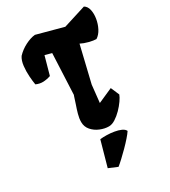

<svg xmlns="http://www.w3.org/2000/svg" viewBox="-242 -874 1123 1265"><g transform="rotate(-30 319.5 -241.5)"><path d="M571.3 -529.3Q550.8 -529.3 517.1 -537.8Q483.4 -546.4 459.5 -559.1L394 -285.2L379.9 -153.3L491.2 -202.6L519 -138.2Q513.2 -121.1 495.8 -96.2Q478.5 -71.3 454.6 -46.9Q430.7 -22.5 404.8 -6.1Q378.9 10.3 355.5 10.3Q323.2 10.3 289.6 -3.7Q255.9 -17.6 233.2 -43.7Q210.4 -69.8 210.4 -106Q210.4 -132.8 219 -163.6Q227.5 -194.3 238.5 -225.3Q249.5 -256.3 257.3 -283.2H258.3L272.5 -595.2L221.7 -608.9L183.6 -471.7Q154.3 -461.9 127.2 -460.9Q100.1 -460 73.2 -472.2Q68.8 -497.1 65.9 -536.4Q63 -575.7 67.4 -615.2Q71.8 -654.8 88.9 -680.2Q118.7 -711.9 158.9 -732.4Q199.2 -752.9 233.4 -756.3L434.1 -702.1L606.4 -756.3Q628.4 -743.7 635.3 -713.4Q642.1 -683.1 636.2 -646.7Q630.4 -610.4 613.8 -578.1Q597.2 -545.9 571.3 -529.3ZM276.4 272.5 210 244.6 263.2 54.7Q284.2 52.2 312.3 52.7Q340.3 53.2 368.2 57.9Q396 62.5 417.5 72Q439 81.5 446.3 97.2Q435.5 113.8 414.3 137.9Q393.1 162.1 367.4 188Q341.8 213.9 317.6 236.3Q293.5 258.8 276.4 272.5Z"/></g></svg>

Font: Fruktur
Style: Italic
Weight: 400
Italic angle: -8°
Designer: Viktoriya Grabowska, Eben Sorkin
Foundry: Viktoriya Grabowska
Version: Version 1.008; ttfautohint (v1.8.4.7-5d5b)